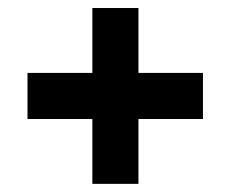

<svg xmlns="http://www.w3.org/2000/svg" viewBox="-20 -513 569 474"><path d="M47.9 -219.2V-333H208V-493.2H321.8V-333H481V-219.2H321.8V-59.1H208V-219.2Z"/></svg>

Font: D-DIN-PRO
Style: Bold
Weight: 700
Designer: Charles Nix
Foundry: Datto Inc.
Version: Version 1.000;hotconv 1.0.109;makeotfexe 2.5.65596